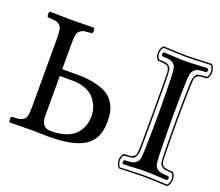

<svg xmlns="http://www.w3.org/2000/svg" viewBox="-119 -852 1209 1057"><g transform="rotate(20 485.5 -323.5)"><path d="M853 -110Q854 -78 857 -61Q860 -44 871.5 -34.5Q883 -25 896.5 -22.5Q910 -20 940 -19Q945 -14 945 -7Q945 0 940 4Q919 4 878.5 1.5Q838 -1 811 -1Q783 -1 742.5 1.5Q702 4 681 4Q677 0 677 -7Q677 -14 681 -19Q711 -20 724.5 -22.5Q738 -25 749.5 -34.5Q761 -44 764 -61Q767 -78 768 -110Q771 -234 771 -322Q771 -412 768 -537Q767 -569 764 -586Q761 -603 749.5 -612.5Q738 -622 724.5 -624.5Q711 -627 681 -628Q677 -632 677 -639Q677 -646 681 -651Q703 -651 743 -648.5Q783 -646 810 -646Q838 -646 878.5 -648.5Q919 -651 940 -651Q945 -646 945 -639Q945 -632 940 -628Q910 -627 896.5 -624.5Q883 -622 872 -612.5Q861 -603 857.5 -586Q854 -569 853 -537Q850 -436 850 -321Q850 -234 853 -110ZM747 -121Q747 -101 745.5 -88.5Q744 -76 739 -67Q734 -58 731 -53.5Q728 -49 716 -46.5Q704 -44 697.5 -43.5Q691 -43 671 -42Q658 -27 659 -7Q660 13 672 27Q688 26 736 24Q784 22 809 22Q837 22 887.5 24Q938 26 949 27Q962 10 962 -10Q962 -30 950 -42Q923 -44 911.5 -45.5Q900 -47 890 -55.5Q880 -64 878 -78Q876 -92 875 -121Q873 -195 873 -321Q873 -433 876 -526Q876 -546 877.5 -558.5Q879 -571 883.5 -580Q888 -589 891 -593.5Q894 -598 905.5 -600.5Q917 -603 924.5 -603.5Q932 -604 951 -605Q964 -620 963 -640Q962 -660 950 -674Q933 -674 885.5 -671.5Q838 -669 813 -669Q785 -669 735 -671.5Q685 -674 673 -674Q660 -657 660 -637Q660 -617 672 -605Q699 -604 711 -602Q723 -600 732.5 -591.5Q742 -583 744 -569Q746 -555 747 -526Q748 -485 748 -322Q748 -162 747 -121ZM739 -124Q740 -166 740 -322Q740 -482 739 -523Q739 -543 738.5 -553.5Q738 -564 734 -573.5Q730 -583 727.5 -586.5Q725 -590 714 -592.5Q703 -595 695.5 -595.5Q688 -596 668 -597Q652 -612 652.5 -638.5Q653 -665 670 -682Q683 -682 734 -679.5Q785 -677 813 -677Q838 -677 887 -679.5Q936 -682 953 -682Q969 -666 970.5 -640.5Q972 -615 955 -597Q952 -597 946 -597Q923 -596 914 -594.5Q905 -593 896.5 -585.5Q888 -578 886.5 -564.5Q885 -551 884 -523Q881 -429 881 -321Q881 -199 883 -124Q883 -105 883.5 -94Q884 -83 888 -74Q892 -65 894.5 -61.5Q897 -58 908 -55Q919 -52 926.5 -51.5Q934 -51 954 -50Q970 -35 969.5 -8.5Q969 18 952 35Q939 34 888 32Q837 30 809 30Q784 30 735 32Q686 34 669 34Q653 19 651.5 -6.5Q650 -32 667 -50Q670 -50 675 -51Q699 -51 708 -52.5Q717 -54 726 -61.5Q735 -69 736.5 -82.5Q738 -96 739 -124ZM246 -31Q300 -31 338 -45.5Q376 -60 395 -84.5Q414 -109 421.5 -133Q429 -157 429 -183Q429 -208 421 -232.5Q413 -257 395 -280.5Q377 -304 343 -318.5Q309 -333 264 -333H189V-98Q189 -31 246 -31ZM104 -122V-523Q104 -555 101 -572Q98 -589 86.5 -598.5Q75 -608 61 -610.5Q47 -613 17 -614Q12 -619 12 -631Q12 -643 17 -647Q117 -645 146 -645Q178 -645 276 -647Q280 -643 280 -631Q280 -619 276 -614Q246 -613 232 -610.5Q218 -608 206.5 -598.5Q195 -589 192 -572Q189 -555 189 -523V-373H277Q340 -373 386.5 -361.5Q433 -350 458.5 -332.5Q484 -315 499 -288Q514 -261 518 -237.5Q522 -214 522 -183Q522 -84 455.5 -41Q389 2 244 2Q225 2 193 1Q161 0 147 0Q115 0 17 2Q12 -3 12 -15Q12 -27 17 -31Q47 -32 61 -34.5Q75 -37 86.5 -46.5Q98 -56 101 -73Q104 -90 104 -122Z"/></g></svg>

Font: Linux Libertine Initials O
Style: Initials
Weight: 400
Designer: Philipp H. Poll
Foundry: Philipp H. Poll
Version: Version 5.0.6